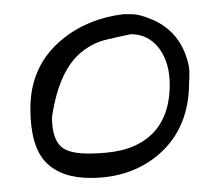

<svg xmlns="http://www.w3.org/2000/svg" viewBox="-20 -397 311 273"><path d="M23.2 -242.8Q23.2 -303.9 68.6 -341.1Q104.6 -370.6 155.4 -376.8Q158.1 -376.8 167.9 -376.8Q177.7 -376.8 194.1 -370.1Q230.6 -355.6 244 -318.9Q249.3 -304.4 249.3 -294.3Q249.3 -284.2 248.9 -280.1Q248.9 -215.4 206.6 -178.2Q167.4 -144 108.6 -144Q66.3 -144 44.7 -166.8Q23.2 -189.5 23.2 -242.8ZM53.9 -230.4Q53.9 -198.3 68.6 -187Q79.7 -178.7 106 -178.7Q132.2 -178.7 152.3 -183.3Q172.3 -188 187.9 -199.4Q221.3 -224.2 221.3 -276.5Q221.3 -307.5 207 -327.2Q191.5 -348.4 166.1 -348.4Q148.7 -344.8 131.1 -340.6Q113.5 -336.5 98 -324.6Q64.1 -299.2 53.9 -230.4Z"/></svg>

Font: Architects Daughter
Style: Regular
Weight: 400
Designer: Kimberly Geswein
Foundry: Kimberly Geswein
Version: Version 1.002 2010